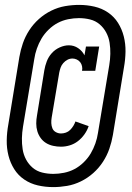

<svg xmlns="http://www.w3.org/2000/svg" viewBox="-20 -732 540 784"><path d="M229 -133Q213 -133 197 -136.5Q181 -140 168 -148Q155 -156 146 -168.5Q137 -181 132.5 -196Q128 -211 128 -227.5Q128 -244 131 -260L161 -445Q164 -463 171 -481.5Q178 -500 191.5 -515Q205 -530 224 -538.5Q243 -547 261 -547Q282 -547 299 -535.5Q316 -524 325 -506L331 -542H385L369 -443H315Q317 -452 315 -461.5Q313 -471 307.5 -478Q302 -485 293.5 -489Q285 -493 276 -493Q265 -493 255.5 -488Q246 -483 238.5 -474.5Q231 -466 227.5 -456Q224 -446 222 -436L191 -252Q189 -240 189.5 -229Q190 -218 194 -208Q198 -198 208 -192.5Q218 -187 229 -187Q239 -187 249 -190.5Q259 -194 266.5 -201.5Q274 -209 279.5 -218Q285 -227 288 -236L342 -217Q336 -199 324.5 -183Q313 -167 298 -155.5Q283 -144 265 -138.5Q247 -133 229 -133ZM197 32Q165 32 134.5 25Q104 18 79 1Q54 -16 38 -41.5Q22 -67 14.5 -97Q7 -127 7.5 -159Q8 -191 14 -224L59 -499Q64 -528 73.5 -555.5Q83 -583 99.5 -608.5Q116 -634 139 -654.5Q162 -675 189.5 -688.5Q217 -702 246 -707Q275 -712 303 -712Q335 -712 365.5 -705Q396 -698 421 -681Q446 -664 462 -638.5Q478 -613 485.5 -583Q493 -553 492.5 -521Q492 -489 486 -456L441 -181Q436 -152 426.5 -124.5Q417 -97 400.5 -71.5Q384 -46 361 -25.5Q338 -5 310.5 8.5Q283 22 254 27Q225 32 197 32ZM198 -22Q219 -22 241.5 -26.5Q264 -31 284 -41.5Q304 -52 321.5 -69Q339 -86 350.5 -105.5Q362 -125 369.5 -146.5Q377 -168 380 -189L426 -465Q430 -489 430.5 -512Q431 -535 427.5 -557.5Q424 -580 413.5 -599.5Q403 -619 386.5 -633Q370 -647 348 -652.5Q326 -658 302 -658Q281 -658 258.5 -653.5Q236 -649 216 -638.5Q196 -628 178.5 -611Q161 -594 149.5 -574.5Q138 -555 130.5 -533.5Q123 -512 120 -491L74 -215Q70 -191 69.5 -168Q69 -145 72.5 -122.5Q76 -100 86.5 -80.5Q97 -61 113.5 -47Q130 -33 152 -27.5Q174 -22 198 -22Z"/></svg>

Font: Iosevka Curly Slab Semibold
Style: Italic
Weight: 600
Italic angle: -9°
Monospace: yes
Designer: Belleve Invis
Foundry: Belleve Invis
Version: Version 22.1.2; ttfautohint (v1.8.4)